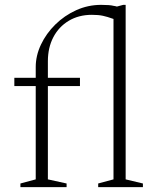

<svg xmlns="http://www.w3.org/2000/svg" viewBox="-20 -770 652 790"><path d="M64 0V-15L127 -32V-416H39V-450H127V-494Q127 -541 148.5 -586.5Q170 -632 207.5 -669Q245 -706 293.5 -728Q342 -750 396 -750Q414 -750 427 -749Q440 -748 447 -746Q455 -745 461 -743L487 -750H497V-32L568 -15V0H384V-15L447 -32V-692L444 -693Q422 -701 403.5 -705Q385 -709 358 -709Q304 -709 263 -684.5Q222 -660 199.5 -617Q177 -574 177 -518V-450H309V-416H177V-32L254 -15V0Z"/></svg>

Font: Spectral ExtraLight
Style: Regular
Weight: 275
Designer: Jean-Baptiste Levee
Foundry: Production Type
Version: Version 2.001